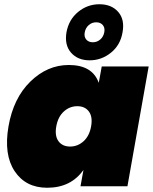

<svg xmlns="http://www.w3.org/2000/svg" viewBox="-20 -877 720 904"><path d="M304 -571Q415 -571 445 -487L459 -564H680L580 0H359L373 -77Q314 7 202 7Q101 7 49 -71Q-3 -149 20 -282Q43 -415 123 -493Q203 -571 304 -571ZM373.5 -212Q401 -237 409 -282Q417 -327 398.5 -352Q380 -377 344 -377Q308 -377 280.5 -352Q253 -327 245 -282Q237 -237 255.5 -212Q274 -187 310 -187Q346 -187 373.5 -212ZM293 -725Q304 -785 348 -821Q392 -857 448 -857Q505 -857 536.5 -821Q568 -785 557 -725Q547 -665 502.5 -629Q458 -593 402 -593Q346 -593 314.5 -629Q283 -665 293 -725ZM452 -691Q467 -704 471 -725Q475 -746 464 -759Q453 -772 433 -772Q413 -772 398 -759Q383 -746 379 -725Q375 -704 386 -691Q397 -678 417 -678Q437 -678 452 -691Z"/></svg>

Font: Poppins Black
Style: Italic
Weight: 900
Italic angle: -10°
Designer: Ninad Kale (Devanagari), Jonny Pinhorn (Latin)
Foundry: Indian Type Foundry
Version: Version 3.200;PS 1.000;hotconv 16.6.54;makeotf.lib2.5.65590